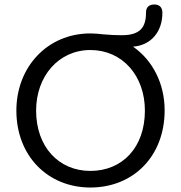

<svg xmlns="http://www.w3.org/2000/svg" viewBox="-20 -827 807 856"><path d="M383 9C574 9 714 -130 714 -335C714 -455 660 -559 573 -619C654 -625 704 -686 704 -770C704 -793 692 -807 668 -807C644 -807 631 -794 631 -772C631 -707 607 -670 523 -670C497 -670 474 -671 439 -674C421 -676 402 -678 383 -678C192 -678 53 -529 53 -334C53 -132 193 9 383 9ZM383 -65C242 -65 141 -172 141 -334C141 -488 242 -604 383 -604C526 -604 626 -489 626 -334C626 -169 525 -65 383 -65Z"/></svg>

Font: SN Pro Book
Style: Regular
Weight: 350
Designer: Tobias Whetton
Foundry: Supernotes
Version: Version 1.003;Glyphs 3.3 (3324)